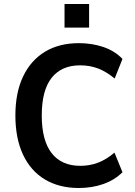

<svg xmlns="http://www.w3.org/2000/svg" viewBox="-20 -931 676 961"><path d="M374 10Q276 10 204.5 -33Q133 -76 95 -157.5Q57 -239 57 -353Q57 -467 95.5 -548Q134 -629 205 -672Q276 -715 375 -715Q441 -715 498 -695.5Q555 -676 593 -636L554 -538Q513 -572 471.5 -588Q430 -604 381 -604Q288 -604 238.5 -541.5Q189 -479 189 -353Q189 -228 238.5 -164.5Q288 -101 382 -101Q430 -101 471.5 -117Q513 -133 553 -167L593 -69Q554 -30 497.5 -10Q441 10 374 10ZM303 -793V-911H426V-793Z"/></svg>

Font: Nunito Sans 10pt SemiCondensed
Style: Bold
Weight: 700
Width: 4
Designer: Vernon Adams
Foundry: Vernon Adams
Version: Version 3.101;gftools[0.9.27]